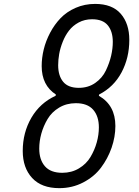

<svg xmlns="http://www.w3.org/2000/svg" viewBox="-20 -947 707 977"><path d="M554 -733.7Q554 -787.1 528.6 -818Q503.3 -849 448.6 -849Q410.8 -849 380.5 -832.7Q350.3 -816.4 331.1 -791.3Q311.8 -766.3 299.2 -734.4Q286.5 -702.5 281.2 -672.5Q276 -642.6 276 -615.2Q276 -561.8 301.4 -530.9Q326.8 -500 380.9 -500Q429 -500 464.8 -525.1Q500.7 -550.1 518.9 -588.5Q537.1 -627 545.6 -663.7Q554 -700.5 554 -733.7ZM264.3 -466.1Q192.1 -513 192.1 -610.7Q192.1 -652.3 202.5 -695.3Q212.9 -738.3 235 -780.3Q257.2 -822.3 288.4 -854.8Q319.7 -887.4 365.2 -907.2Q410.8 -927.1 464.2 -927.1Q550.8 -927.1 594.4 -877Q638 -826.8 638 -744.1Q638 -653 598.6 -578.8Q559.2 -504.6 484.4 -466.1L483.1 -459.6Q567.1 -411.5 567.1 -306Q567.1 -250.7 547.9 -195.3Q528.6 -140 493.8 -93.7Q459 -47.5 403.3 -18.6Q347.7 10.4 281.9 10.4Q191.4 10.4 143.6 -41.3Q95.7 -93.1 95.7 -179Q95.7 -272.1 139.6 -347.7Q183.6 -423.2 263 -459.6ZM365.9 -421.9Q318.4 -421.9 280.9 -399.4Q243.5 -377 222.3 -341.5Q201.2 -306 190.4 -267.3Q179.7 -228.5 179.7 -190.8Q179.7 -134.1 208.7 -100.9Q237.6 -67.7 296.9 -67.7Q344.4 -67.7 381.8 -90.2Q419.3 -112.6 440.4 -148.1Q461.6 -183.6 472.3 -222.3Q483.1 -261.1 483.1 -298.8Q483.1 -355.5 454.1 -388.7Q425.1 -421.9 365.9 -421.9Z"/></svg>

Font: Monoid
Style: Italic
Weight: 400
Width: 4
Italic angle: -11°
Monospace: yes
Version: Version 0.61